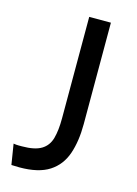

<svg xmlns="http://www.w3.org/2000/svg" viewBox="-105 -718 560 787"><g transform="rotate(15 175.0 -325.0)"><path d="M23 9 9 -78Q20 -76 29.5 -76Q39 -76 45 -76Q99 -76 127 -93Q155 -110 164.5 -144Q174 -178 174 -230V-660H266V-229Q266 -157 247.5 -103Q229 -49 183.5 -19.5Q138 10 57 10Q44 10 23 9Z"/></g></svg>

Font: Bricolage Grotesque 12pt
Style: Regular
Weight: 400
Designer: Mathieu Triay
Foundry: Atelier Triay
Version: Version 1.001; ttfautohint (v1.8.4.7-5d5b);gftools[0.9.33.de